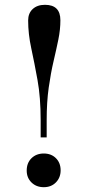

<svg xmlns="http://www.w3.org/2000/svg" viewBox="-20 -764 363 798"><path d="M149 -193V-265Q149 -359 136 -431Q123 -503 110 -563Q97 -623 97 -679Q97 -709 116 -726.5Q135 -744 167 -744Q231 -744 231 -680Q231 -641 222.5 -599.5Q214 -558 202.5 -509Q191 -460 182.5 -400Q174 -340 174 -264V-193ZM162 14Q131 14 111 -5.5Q91 -25 91 -55Q91 -87 111 -106.5Q131 -126 162 -126Q193 -126 212.5 -106.5Q232 -87 232 -56Q232 -26 212.5 -6Q193 14 162 14Z"/></svg>

Font: Literata 72pt
Style: Regular
Weight: 400
Designer: Latin by Veronika Burian and Jose Scaglione. Greek by Irene Vlachou. Cyrillic by Vera Evstafieva.
Foundry: TypeTogether
Version: Version 3.002